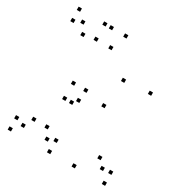

<svg xmlns="http://www.w3.org/2000/svg" viewBox="-173 -872 967 1014"><g transform="rotate(30 310.0 -365.0)"><path d="M245.6 -273.5V-293.5H225.6V-273.5ZM582.4 -523.5V-543.5H562.4V-523.5ZM318.5 -720.2V-740.2H298.5V-720.2ZM191.3 -720V-740H171.3V-720ZM191.3 -627.3V-647.3H171.3V-627.3ZM281.1 -627.3V-647.3H261.1V-627.3ZM425.3 -511.5V-531.5H405.3V-511.5ZM279 -366.2V-386.2H259V-366.2ZM203.8 -366.2V-386.2H183.8V-366.2ZM203.8 -273.5V-293.5H183.8V-273.5ZM275 10V-10H255V10ZM275 -58.5V-78.5H255V-58.5ZM198.2 -96.6V-116.6H178.2V-96.6ZM230.8 -40.8V-60.8H210.8V-40.8ZM230.8 -720V-740H210.8V-720ZM35.5 -720V-740H15.5V-720ZM35.5 -651.5V-671.5H15.5V-651.5ZM118.2 -613.8V-633.8H98.2V-613.8ZM85.4 -670.4V-690.4H65.4V-670.4ZM85.4 -40.4V-60.4H65.4V-40.4ZM118.2 -96.6V-116.6H98.2V-96.6ZM35.5 -58.5V-78.5H15.5V-58.5ZM35.5 10V-10H15.5V10ZM609.5 10V-10H589.5V10ZM609.5 -56.8V-76.8H589.5V-56.8ZM521.2 -95.4V-115.4H501.2V-95.4ZM560.8 -52.4V-72.4H540.8V-52.4ZM402.2 -343.7V-363.7H382.2V-343.7ZM272.8 -301V-321H252.8V-301ZM425.1 10V-10H405.1V10Z"/></g></svg>

Font: Monaspace Xenon Dots Var
Style: Regular
Weight: 400
Designer: Riley Cran and the Lettermatic Team
Version: Version 1.100 (Monaspace Xenon Dots)